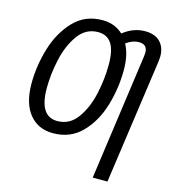

<svg xmlns="http://www.w3.org/2000/svg" viewBox="-128 -810 1023 1120"><g transform="rotate(15 383.0 -250.0)"><path d="M733 -583Q733 -575 731 -555L624 202H535L641 -558Q643 -574 643 -581Q643 -631 592 -631Q553 -631 515 -603Q548 -542 548 -450Q548 -341 516.5 -235Q485 -129 416.5 -58.5Q348 12 243 12Q152 12 100 -53Q48 -118 48 -236Q48 -343 80 -449.5Q112 -556 180.5 -628Q249 -700 354 -700Q428 -700 478 -653Q540 -702 610 -702Q670 -702 701.5 -669.5Q733 -637 733 -583ZM455 -458Q455 -545 428 -585.5Q401 -626 347 -626Q273 -626 227 -562Q181 -498 161 -407.5Q141 -317 141 -233Q141 -63 249 -63Q324 -63 370 -127.5Q416 -192 435.5 -282.5Q455 -373 455 -458Z"/></g></svg>

Font: Fira Sans Compressed
Style: Italic
Weight: 400
Width: 1
Italic angle: -8°
Designer: bBox Type GmbH & Carrois Corporate GbR & Edenspiekermann AG
Foundry: bBox Type GmbH & Carrois Corporate GbR & Edenspiekermann AG
Version: Version 4.301